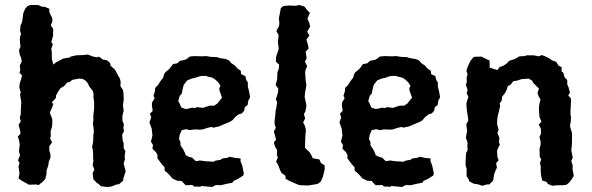

<svg xmlns="http://www.w3.org/2000/svg" viewBox="-20 -732 2365 767"><path d="M96 6 76 -5 66 -11 54 -19 58 -39 54 -66 58 -81 52 -92 60 -112 56 -126 57 -141 59 -154 56 -173 51 -186 62 -198 60 -212 54 -233 63 -247 59 -262 63 -276V-292L64 -305L65 -325L63 -336L60 -355L63 -363L57 -382L59 -400L64 -414L68 -431L58 -441L61 -453L59 -470L67 -487L64 -502L59 -513L56 -531L62 -546L60 -560L59 -580L64 -597L60 -609L62 -630L68 -643L70 -656L73 -679L80 -696L90 -708L101 -712H133L148 -705H158L177 -697V-684L189 -658V-646L183 -631L193 -615L192 -604V-589L185 -565L191 -555L185 -538L187 -522V-498L190 -486L193 -474L204 -483L225 -494L232 -498L257 -502L263 -506L284 -511L309 -512L331 -514L352 -506L368 -503L375 -506L391 -494L408 -491L420 -480L422 -469L437 -456L442 -449L453 -428L459 -418L462 -405L461 -388L471 -373L473 -362L474 -348V-332L471 -312L474 -290L469 -269V-250L475 -236L473 -223L475 -207L468 -194L470 -171L474 -160V-140L481 -128L478 -110L479 -95L474 -80L478 -63L482 -48L473 -20L472 -10L455 4L445 5L426 13L409 15L383 12L374 3L366 -2L353 -16L350 -41L357 -54L350 -73L353 -89L352 -100V-117L351 -131L348 -146L352 -166L353 -193L355 -205L353 -227L351 -236L353 -252V-272L356 -299V-310V-325L353 -345L354 -357L350 -370L337 -386L331 -399L323 -409L310 -417L295 -418L269 -413L258 -404L249 -403L236 -388L222 -380L213 -367L204 -351L203 -340L187 -323L193 -316L187 -300L179 -282L189 -256V-243L188 -227L182 -207L183 -188L180 -180L188 -163L177 -148V-130L181 -118L182 -104L175 -86L173 -72L166 -50V-39L161 -17L149 -4L144 -1L135 7L123 5Z M754 13 749 7 722 8 712 -2 706 -9 688 -10 669 -19 657 -33 650 -40 638 -50 637 -65 626 -76 620 -85 609 -99V-114L602 -125L589 -138L591 -153L583 -166L589 -191L586 -218L577 -243L584 -263L579 -278L590 -289L587 -310V-322L598 -340L593 -349L599 -368L600 -381L611 -392L621 -408L632 -422L635 -434L640 -443L656 -456L663 -465L671 -476L688 -479L699 -489L719 -493L728 -498L738 -506L756 -508L786 -507L804 -508L821 -505L841 -504H846L858 -500L882 -496L894 -491L905 -479L919 -470L928 -459L942 -449L943 -436L960 -428L964 -412L970 -403V-387L976 -362L979 -343L972 -330L969 -312L958 -304L955 -289L946 -279L933 -275L919 -264L909 -252L896 -244L890 -242L869 -233L855 -227L832 -222L825 -225L808 -221L790 -215L777 -214L756 -215L738 -212L724 -216L706 -212L698 -194L695 -177L701 -164V-151L711 -137L718 -123L722 -112L736 -105L748 -102L760 -90L765 -88L778 -91L800 -88L834 -86L840 -90L862 -94L868 -99L890 -102L897 -106L921 -101L941 -99V-87L947 -73L954 -40L952 -31L930 -17L914 -10L908 -2L882 3L862 8L843 7L827 15L817 14L784 11L781 14ZM719 -297H728L748 -302L756 -300L768 -304L791 -301L805 -306L818 -310H836L849 -319L855 -327L867 -342L857 -370L856 -380L861 -389L852 -403L839 -415L828 -422L818 -424L801 -429L780 -428L756 -420L748 -419L728 -411L721 -402L714 -393L710 -378L706 -358L698 -349L692 -328L697 -320L704 -303Z M1182 8 1174 7 1153 -2 1135 -10 1121 -18 1120 -30 1104 -42 1099 -52 1091 -73 1083 -86 1090 -104 1086 -112 1087 -133 1079 -145 1074 -163 1083 -174 1074 -207 1082 -221 1077 -236V-250L1080 -274L1081 -290L1084 -301L1087 -324L1082 -335L1087 -351L1090 -361L1092 -377L1081 -393L1087 -414L1088 -431V-443L1094 -458L1095 -474L1082 -486L1083 -504L1087 -518L1093 -534V-543L1090 -564L1092 -580L1093 -592L1084 -608L1095 -629L1096 -641L1094 -659L1098 -679L1102 -700L1112 -708L1135 -710L1161 -709L1176 -712L1196 -706L1209 -689L1218 -681L1208 -657L1215 -642L1219 -626L1207 -605L1216 -590L1204 -574L1210 -554L1213 -538L1201 -526L1205 -499L1198 -486L1207 -468L1200 -451L1199 -439L1200 -427L1201 -412L1204 -392L1199 -363L1197 -345L1200 -331L1203 -317L1204 -308L1200 -287L1194 -276L1199 -259L1191 -243L1198 -229L1202 -213L1200 -190L1199 -170V-158L1198 -142L1205 -135L1216 -125L1225 -110L1229 -100L1256 -95L1262 -81L1277 -71V-55L1270 -26L1261 -6L1248 3L1217 8L1211 9Z M1513 13 1508 7 1481 8 1471 -2 1465 -9 1447 -10 1428 -19 1416 -33 1409 -40 1397 -50 1396 -65 1385 -76 1379 -85 1368 -99V-114L1361 -125L1348 -138L1350 -153L1342 -166L1348 -191L1345 -218L1336 -243L1343 -263L1338 -278L1349 -289L1346 -310V-322L1357 -340L1352 -349L1358 -368L1359 -381L1370 -392L1380 -408L1391 -422L1394 -434L1399 -443L1415 -456L1422 -465L1430 -476L1447 -479L1458 -489L1478 -493L1487 -498L1497 -506L1515 -508L1545 -507L1563 -508L1580 -505L1600 -504H1605L1617 -500L1641 -496L1653 -491L1664 -479L1678 -470L1687 -459L1701 -449L1702 -436L1719 -428L1723 -412L1729 -403V-387L1735 -362L1738 -343L1731 -330L1728 -312L1717 -304L1714 -289L1705 -279L1692 -275L1678 -264L1668 -252L1655 -244L1649 -242L1628 -233L1614 -227L1591 -222L1584 -225L1567 -221L1549 -215L1536 -214L1515 -215L1497 -212L1483 -216L1465 -212L1457 -194L1454 -177L1460 -164V-151L1470 -137L1477 -123L1481 -112L1495 -105L1507 -102L1519 -90L1524 -88L1537 -91L1559 -88L1593 -86L1599 -90L1621 -94L1627 -99L1649 -102L1656 -106L1680 -101L1700 -99V-87L1706 -73L1713 -40L1711 -31L1689 -17L1673 -10L1667 -2L1641 3L1621 8L1602 7L1586 15L1576 14L1543 11L1540 14ZM1478 -297H1487L1507 -302L1515 -300L1527 -304L1550 -301L1564 -306L1577 -310H1595L1608 -319L1614 -327L1626 -342L1616 -370L1615 -380L1620 -389L1611 -403L1598 -415L1587 -422L1577 -424L1560 -429L1539 -428L1515 -420L1507 -419L1487 -411L1480 -402L1473 -393L1469 -378L1465 -358L1457 -349L1451 -328L1456 -320L1463 -303Z M1858 -487 1869 -501 1874 -505 1903 -506 1923 -496 1936 -490V-462L1967 -452L1976 -464L1990 -469L2004 -478L2014 -489L2030 -494L2042 -499L2055 -507L2076 -508L2084 -511H2112L2132 -507L2144 -512L2156 -508L2176 -498L2185 -491L2202 -485L2211 -470L2224 -463L2223 -447L2230 -442L2235 -424L2246 -412V-395L2251 -384L2257 -362L2250 -351L2261 -338V-323L2259 -289V-274L2261 -265L2260 -247L2257 -228L2261 -214L2265 -200V-182V-167L2264 -148L2262 -132L2265 -118L2268 -102L2262 -89L2268 -70L2267 -58L2272 -29L2264 -16L2253 -2L2243 6L2229 8H2207L2186 10L2169 3L2164 -5L2146 -11L2141 -34L2140 -52V-67L2137 -81L2142 -95L2136 -106V-121L2135 -136L2139 -151L2140 -165L2135 -185L2141 -198V-217L2132 -234L2143 -246L2135 -265L2133 -293V-306L2136 -322L2139 -335L2132 -347L2127 -361L2133 -378L2109 -402L2107 -409L2092 -418L2064 -416L2046 -410L2031 -408L2018 -392L2009 -389L2004 -373L1996 -358L1986 -346L1984 -330L1976 -319L1978 -308L1974 -292L1967 -261L1966 -244V-234L1972 -214L1967 -201L1975 -181L1973 -164L1977 -155L1966 -132V-123L1967 -105L1972 -92L1962 -80L1965 -62L1961 -54L1954 -36L1950 -11L1947 -7L1934 5H1924L1907 10L1888 4L1873 2L1854 -8L1853 -14L1844 -28V-58L1840 -72V-86L1841 -107L1842 -121L1848 -132L1847 -150L1848 -162L1841 -182L1843 -193L1846 -210L1844 -223L1843 -236L1851 -251L1848 -273L1846 -285L1844 -302L1843 -318L1846 -329L1851 -345L1844 -360L1848 -372L1841 -394L1845 -404L1844 -422L1848 -435L1843 -449L1848 -464Z"/></svg>

Font: Winky Rough Medium
Style: Regular
Weight: 500
Designer: Simon Atzbach
Foundry: typofactur
Version: Version 1.206; ttfautohint (v1.8.4.7-5d5b)